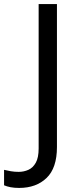

<svg xmlns="http://www.w3.org/2000/svg" viewBox="-98 -734 391 944"><path d="M-4 190Q-28 190 -46 186.5Q-64 183 -78 177V101Q-62 105 -44 108Q-26 111 -6 111Q19 111 41.5 101Q64 91 78 66Q92 41 92 -4V-714H182V-11Q182 92 131 141Q80 190 -4 190Z"/></svg>

Font: Noto Music
Style: Regular
Weight: 400
Designer: Monotype Design Team, Benjamin Yang
Foundry: Monotype Imaging Inc.
Version: Version 2.002; ttfautohint (v1.8.4.7-5d5b)